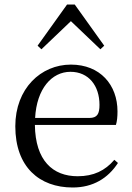

<svg xmlns="http://www.w3.org/2000/svg" viewBox="-20 -818 586 853"><path d="M303 15C393 15 460 -26 504 -94L488 -108C447 -60 396 -35 325 -35C215 -35 137 -104 135 -263H495C500 -279 502 -299 502 -323C502 -441 425 -531 295 -531C162 -531 48 -425 48 -257C48 -76 155 15 303 15ZM136 -294C143 -424 210 -499 293 -499C374 -499 422 -437 422 -352C422 -312 412 -294 377 -294ZM426 -599 443 -615 312 -798H278L147 -615L164 -599L295 -724Z"/></svg>

Font: Source Han Serif KR
Style: Regular
Weight: 400
Designer: Ryoko NISHIZUKA 西塚涼子 (kana & ideographs); Frank Grießhammer (Latin, Greek & Cyrillic); Wenlong ZHANG 张文龙 (bopomofo); San
Foundry: Adobe
Version: Version 2.001;hotconv 1.1.0;makeotfexe 2.6.0